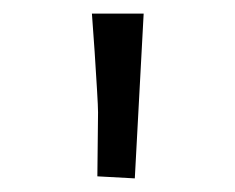

<svg xmlns="http://www.w3.org/2000/svg" viewBox="-20 -725 345 282"><path d="M178 -463 123 -466 124 -560Q124 -568 122.5 -593Q121 -618 119 -649Q117 -680 115 -705H191Z"/></svg>

Font: Andada Pro
Style: Regular
Weight: 400
Designer: Carolina Giovagnoli
Foundry: Huerta Tipografica
Version: Version 3.003